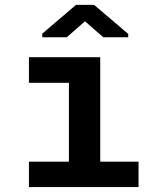

<svg xmlns="http://www.w3.org/2000/svg" viewBox="-20 -761 640 781"><path d="M97.7 -528.3V-424.3H260.3V-103.5H97.7V0H543.5V-103.5H387.7V-528.3ZM501.5 -623 362.8 -741.2H289.1L151.9 -624V-609.4H251.5L325.7 -674.3L400.4 -609.4H501.5Z"/></svg>

Font: Roboto Mono SemiBold
Style: Regular
Weight: 600
Monospace: yes
Designer: Google
Version: Version 3.000